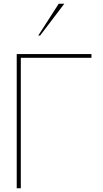

<svg xmlns="http://www.w3.org/2000/svg" viewBox="-20 -1013 552 1033"><path d="M472 -722H92V-702V-722H70V0H92V-702H472ZM296 -993 186 -822H196L326 -993Z"/></svg>

Font: Perun Thin
Style: Regular
Weight: 100
Foundry: Copyright (c) Stefan Peev, Context Ltd, 2016
Version: Version 1.089